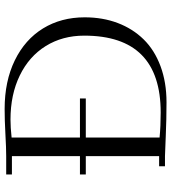

<svg xmlns="http://www.w3.org/2000/svg" viewBox="26 -776 756 849"><g transform="rotate(-90 404.5 -351.0)"><path d="M58.1 -350.1V-376H139.2V-676.8H58.1V-702.1H139.2Q174.3 -702.1 236.6 -705.6Q298.8 -709 348.1 -709Q470.2 -709 562.5 -664.1Q654.8 -619.1 703.9 -539.1Q752.9 -459 752.9 -355Q752.9 -275.4 727.8 -209Q702.6 -142.6 655.5 -94.5Q608.4 -46.4 537.1 -19.8Q465.8 6.8 377 6.8Q301.8 6.8 226.1 3.4Q150.4 0 139.2 0H94.2V-25.9H139.2V-350.1ZM221.2 -23.9Q271 -19 332 -19Q671.9 -19 671.9 -356.9Q671.9 -453.1 626 -527.1Q580.1 -601.1 495.6 -642.1Q411.1 -683.1 300.8 -683.1Q266.1 -683.1 221.2 -678.2V-376H394V-350.1H221.2Z"/></g></svg>

Font: Dehuti Alt
Style: Book
Weight: 400
Version: Version 1.2